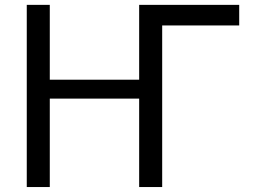

<svg xmlns="http://www.w3.org/2000/svg" viewBox="-20 -752 1040 774"><path d="M633.8 -649.4V2H541V-354.5H180.7V2H87.9V-732.4H180.7V-430.7H541V-732.4H944.3V-649.4Z"/></svg>

Font: Gen Shin Gothic Monospace Regular
Style: Regular
Weight: 400
Designer: [Source Han Sans]
Ryoko NISHIZUKA  (kana & ideographs); Paul D. Hunt (Latin, Greek & Cyrillic); Wenlong ZHANG  (bopomofo
Version: Version 1.002.20150607